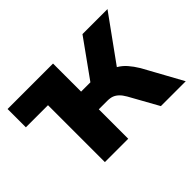

<svg xmlns="http://www.w3.org/2000/svg" viewBox="-102 -691 890 890"><g transform="rotate(-45 342.5 -246.5)"><path d="M155 0V-373H10V-493H308V-309H369L501 -493H665L483 -241L458 -287Q485 -284 506.5 -271.5Q528 -259 545.5 -239Q563 -219 580 -191L685 0H522L443 -142Q432 -161 420.5 -172Q409 -183 396 -188Q383 -193 363 -193H308V0Z"/></g></svg>

Font: Nunito Sans 11pt ExtraBold
Style: Regular
Weight: 800
Version: Version 3.101;gftools[0.9.27]